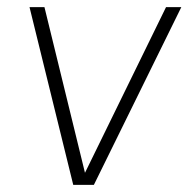

<svg xmlns="http://www.w3.org/2000/svg" viewBox="-20 -520 530 540"><path d="M186 0 63 -500H105L219 -34L447 -500H490L244 0Z"/></svg>

Font: Haskoy ExtraLight
Style: Italic
Weight: 200
Designer: Ertekin Erdin
Foundry: Ertekin Erdin
Version: Version 2.000; ttfautohint (v1.8.4.7-5d5b)